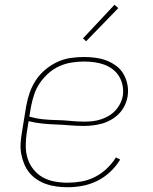

<svg xmlns="http://www.w3.org/2000/svg" viewBox="-20 -777 640 805"><path d="M264 8Q241 8 218 5Q195 2 174.5 -5Q154 -12 135.5 -24Q117 -36 103.5 -52.5Q90 -69 81.5 -89.5Q73 -110 69 -132Q65 -154 66.5 -177Q68 -200 72 -223L90 -333Q95 -361 104.5 -388.5Q114 -416 130.5 -441Q147 -466 170.5 -485.5Q194 -505 221 -517.5Q248 -530 276.5 -534Q305 -538 333 -538Q358 -538 382.5 -534.5Q407 -531 428.5 -522.5Q450 -514 468.5 -500Q487 -486 498.5 -465.5Q510 -445 514.5 -421Q519 -397 515 -373Q512 -354 503 -335Q494 -316 479.5 -301Q465 -286 447 -275.5Q429 -265 410 -259.5Q391 -254 371 -251.5Q351 -249 332 -249Q302 -249 273 -251.5Q244 -254 215 -255Q186 -256 157 -259Q128 -262 100 -269L92 -220Q88 -193 88 -165Q88 -137 96 -112Q104 -87 120.5 -66.5Q137 -46 159.5 -33.5Q182 -21 209 -16Q236 -11 264 -11Q292 -11 321 -16Q350 -21 377 -34.5Q404 -48 427 -69.5Q450 -91 466 -117L484 -108Q467 -80 442 -56.5Q417 -33 387.5 -18.5Q358 -4 326.5 2Q295 8 264 8ZM335 -267Q352 -267 369 -269Q386 -271 403 -276.5Q420 -282 435.5 -291Q451 -300 463.5 -313.5Q476 -327 484 -343Q492 -359 495 -376Q498 -397 494 -418Q490 -439 479.5 -456.5Q469 -474 452.5 -486.5Q436 -499 417 -506Q398 -513 376.5 -516Q355 -519 333 -519Q308 -519 281.5 -515Q255 -511 230 -500Q205 -489 184 -470.5Q163 -452 147.5 -429.5Q132 -407 123.5 -381.5Q115 -356 110 -330L103 -288Q131 -280 160 -277Q189 -274 218 -273.5Q247 -273 276 -270Q305 -267 335 -267ZM341 -604 328 -616 460 -757 476 -743Z"/></svg>

Font: Iosevka Curly Thin Extended
Style: Italic
Weight: 100
Width: 7
Italic angle: -9°
Monospace: yes
Designer: Belleve Invis
Foundry: Belleve Invis
Version: Version 11.1.0; ttfautohint (v1.8.3)